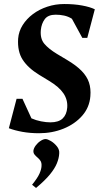

<svg xmlns="http://www.w3.org/2000/svg" viewBox="-20 -647 521 954"><path d="M174.1 15Q129.6 15 91.3 8.1Q53 1.2 24 -9.9L62.4 -156.1H91.6L136.2 -59Q158.7 -49 184 -44.1Q209.2 -39.1 230.1 -39.1Q271.1 -39.1 291.2 -58.2Q311.3 -77.4 314 -112.1Q317.1 -150.9 295.3 -183.1Q273.5 -215.4 224.1 -245.1L174.9 -275Q119.4 -309 92.8 -350.1Q66.1 -391.1 70.1 -454.9Q73.1 -491.5 92.7 -522.5Q112.3 -553.5 143.7 -577.1Q175.2 -600.6 215.2 -613.8Q255.1 -627 298.9 -627Q348.9 -627 388 -619.7Q427.1 -612.5 451.1 -600.9L413.7 -459H388.9L337.2 -553.9Q318.6 -565.4 298.3 -569.7Q278 -574 256.7 -574Q218.9 -574 202.4 -551.8Q186 -529.6 182.9 -497.9Q178.9 -454.7 200.4 -429.4Q221.9 -404 263 -379.1L311.9 -349.9Q359.1 -322 385.7 -294.6Q412.2 -267.2 422.2 -236.9Q432.2 -206.5 429 -169.1Q424.7 -113.5 388.6 -72.2Q352.5 -30.9 296 -7.9Q239.5 15 174.1 15ZM159.1 286.9 139.4 271Q166.5 237.5 176 216.1Q185.5 194.6 186.3 178.9Q187.5 162.4 181.4 152.6Q175.3 142.9 166.6 135.9Q158 128.9 151.6 120.9Q145.1 113 146.1 101.1Q147.8 88.9 157.7 75.6Q167.6 62.2 181.6 53.1Q195.6 43.9 206.4 43.9Q216.2 43.9 233.1 53.9Q249.9 64 263.1 80.6Q276.2 97.1 274.2 116.1Q273 139.2 262.6 164.7Q252.2 190.2 227.9 220Q203.5 249.7 159.1 286.9Z"/></svg>

Font: Ancizar Serif Light
Style: Italic
Weight: 300
Italic angle: -4°
Designer: Cesar Puertas, Viviana Monsalve, Julian Moncada, Julian Prieto, Jose Castro, Felipe Aragon, Mariel Hernandez, Sara Alarc
Version: Version 8.100